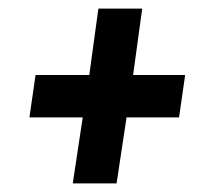

<svg xmlns="http://www.w3.org/2000/svg" viewBox="-20 -553 476 443"><path d="M308.1 -533.2 287.1 -379.9H407.2L393.1 -282.2H272L249 -129.9H147.9L170.9 -282.2H47.9L62 -379.9H186L207 -533.2Z"/></svg>

Font: Fira Sans Compressed Medium
Style: Italic
Weight: 500
Width: 3
Italic angle: -8°
Designer: Carrois Corporate & Edenspiekermann AG
Foundry: Carrois Corporate GbR & Edenspiekermann AG
Version: Version 4.203;PS 004.203;hotconv 1.0.88;makeotf.lib2.5.64775